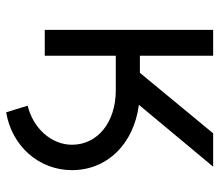

<svg xmlns="http://www.w3.org/2000/svg" viewBox="-64 -521 710 622"><g transform="rotate(90 291.0 -210.0)"><path d="M76.7 0H160.5V-230.1H272.7C376.1 -230.1 448.9 -171.2 448.9 -88.1C448.9 -22.4 396.7 37.3 322.4 55.4L343.8 125C453.5 106.9 531.2 18.5 531.2 -88.1C531.2 -203.1 445.7 -288.4 319.6 -305L519.9 -545.5H411.9L215.9 -308.2H160.5V-545.5H76.7Z"/></g></svg>

Font: Magic Ui Pro
Style: Regular
Weight: 400
Designer: Stefan Endress, Andreas Faust
Version: Version 1.000;FEAKit 1.0